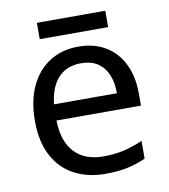

<svg xmlns="http://www.w3.org/2000/svg" viewBox="-79 -744 721 821"><g transform="rotate(-10 282.0 -333.5)"><path d="M292 -546Q361 -546 410.5 -516Q460 -486 486.5 -431.5Q513 -377 513 -304V-251H146Q148 -160 192.5 -112.5Q237 -65 317 -65Q368 -65 407.5 -74.5Q447 -84 489 -102V-25Q448 -7 408 1.5Q368 10 313 10Q237 10 178.5 -21Q120 -52 87.5 -113.5Q55 -175 55 -264Q55 -352 84.5 -415Q114 -478 167.5 -512Q221 -546 292 -546ZM291 -474Q228 -474 191.5 -433.5Q155 -393 148 -321H421Q421 -367 407 -401Q393 -435 364.5 -454.5Q336 -474 291 -474ZM433 -677V-606H136V-677Z"/></g></svg>

Font: Noto Sans Armenian
Style: Regular
Weight: 400
Designer: Monotype Design Team
Foundry: Monotype Imaging Inc.
Version: Version 2.007